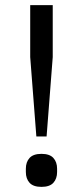

<svg xmlns="http://www.w3.org/2000/svg" viewBox="-20 -718 324 750"><path d="M122 -185 98 -495V-698H186V-495L162 -185ZM142 12Q110 12 95.5 -4Q81 -20 81 -46V-59Q81 -85 95.5 -101Q110 -117 142 -117Q174 -117 188.5 -101Q203 -85 203 -59V-46Q203 -20 188.5 -4Q174 12 142 12Z"/></svg>

Font: IBM Plex Sans Thai
Style: Regular
Weight: 400
Designer: Mike Abbink, Paul van der Laan, Pieter van Rosmalen, Ben Mitchell, Mark Frömberg
Foundry: Bold Monday
Version: Version 1.1